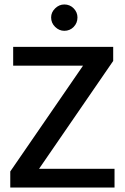

<svg xmlns="http://www.w3.org/2000/svg" viewBox="-20 -840 559 860"><path d="M487 -630V-567L155 -84H493V0H26V-72L352 -546H39V-630ZM209 -762Q209 -785 227 -802.5Q245 -820 268 -820Q293 -820 310 -802.5Q327 -785 327 -762Q327 -737 310 -719.5Q293 -702 268 -702Q245 -702 227 -719.5Q209 -737 209 -762Z"/></svg>

Font: Mukta Mahee Medium
Style: Regular
Weight: 500
Designer: Shuchita Grover, Noopur Datye, Girish Dalvi, Yashodeep Gholap
Foundry: Ek Type
Version: Version 2.538;PS 1.000;hotconv 16.6.51;makeotf.lib2.5.65220;